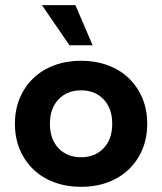

<svg xmlns="http://www.w3.org/2000/svg" viewBox="-20 -716 630 746"><path d="M295 10Q239 10 191.5 -7.5Q144 -25 110 -57.5Q76 -90 57 -135Q38 -180 38 -235Q38 -290 57 -335Q76 -380 110 -412.5Q144 -445 191.5 -462.5Q239 -480 295 -480Q351 -480 398.5 -462.5Q446 -445 480 -412.5Q514 -380 533 -335Q552 -290 552 -235Q552 -180 533 -135Q514 -90 480 -57.5Q446 -25 398.5 -7.5Q351 10 295 10ZM295 -105Q349 -105 382.5 -140Q416 -175 416 -235Q416 -295 382.5 -330Q349 -365 295 -365Q241 -365 207.5 -330Q174 -295 174 -235Q174 -175 207.5 -140Q241 -105 295 -105ZM250 -540 143 -696H273L340 -540Z"/></svg>

Font: Celebes
Style: Bold
Weight: 700
Designer: Anugrah Pasau
Foundry: Lafontype
Version: Version 1.000; ttfautohint (v1.8.4)